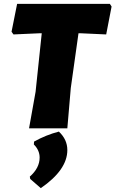

<svg xmlns="http://www.w3.org/2000/svg" viewBox="-20 -667 600 998"><path d="M551 -647 560 -633 532 -488 401 -494H388L348 -210L330 0H131L165 -190L197 -494H184L50 -488L40 -502L69 -647ZM286 17Q330 58 330 113Q330 216 192 311L137 263L135 251Q186 206 186 152Q186 114 156 84L157 69Q220 34 286 17Z"/></svg>

Font: Alegreya Sans Black
Style: Italic
Weight: 900
Italic angle: -7°
Designer: Juan Pablo del Peral
Foundry: Huerta Tipografica
Version: Version 2.007